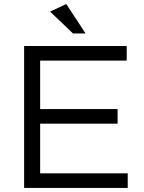

<svg xmlns="http://www.w3.org/2000/svg" viewBox="-20 -927 710 947"><path d="M605 -700H99V0H610V-72H178V-317H560V-389H178V-628H605ZM307 -907 227 -870 340 -762H402Z"/></svg>

Font: Mission
Style: Regular
Weight: 400
Version: Version 1.000;FEAKit 1.0